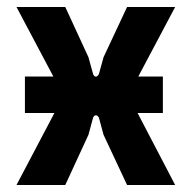

<svg xmlns="http://www.w3.org/2000/svg" viewBox="-20 -527 542 547"><path d="M51 -205H135L27 0H166L232 -143L245 -191C248 -201 258 -201 262 -191L275 -143L342 0H479L372 -205H444V-309H374L479 -507H342L275 -364L262 -317C258 -306 248 -306 245 -317L232 -364L166 -507H27L132 -309H51Z"/></svg>

Font: Finlandica SemiBold
Style: Regular
Weight: 600
Designer: Niklas Ekholm, Juho Hiilivirta, Jaakko Suomalainen
Foundry: Helsinki Type Studio
Version: Version 2.000;Glyphs 3.2 (3202)